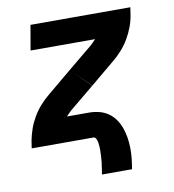

<svg xmlns="http://www.w3.org/2000/svg" viewBox="-79 -600 758 835"><g transform="rotate(-10 300.0 -182.5)"><path d="M330 -223 245 -307 353 -396Q359 -402 365 -407.5Q371 -413 377 -420H92L111 -530H552L547 -497Q543 -471 533.5 -445.5Q524 -420 510 -396Q496 -372 477.5 -351Q459 -330 437 -312ZM304 165Q306 156 307 147.5Q308 139 309.5 130Q311 121 312 112Q313 103 313.5 94Q314 85 314.5 76.5Q315 68 315 59Q315 50 314.5 41.5Q314 33 312.5 24.5Q311 16 307 8Q303 0 295 0H23L28 -33Q33 -59 42 -84.5Q51 -110 65 -134Q79 -158 97.5 -179Q116 -200 138 -218L245 -307L328 -224L330 -223L222 -134Q216 -128 210 -122.5Q204 -117 198 -110H295Q318 -110 340 -104.5Q362 -99 380 -86.5Q398 -74 410.5 -56Q423 -38 430.5 -17Q438 4 441.5 26Q445 48 445.5 71.5Q446 95 443.5 118.5Q441 142 437 165Z"/></g></svg>

Font: Iosevka Curly XBdExObl
Style: Regular
Weight: 800
Width: 7
Italic angle: -9°
Monospace: yes
Designer: Belleve Invis
Foundry: Belleve Invis
Version: Version 11.1.0; ttfautohint (v1.8.3)